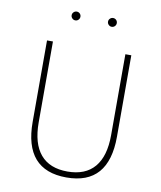

<svg xmlns="http://www.w3.org/2000/svg" viewBox="-109 -1126 1029 1227"><g transform="rotate(10 406.0 -512.0)"><path d="M406.5 16Q269.5 16 201.2 -62.2Q133 -140.5 133 -296.5V-825H171.5V-300.5Q171.5 -163 231 -92.8Q290.5 -22.5 406.5 -22.5Q522.5 -22.5 582 -92.8Q641.5 -163 641.5 -300.5V-825H680V-296.5Q680 -140.5 611.8 -62.2Q543.5 16 406.5 16ZM524.5 -982.5Q513 -982.5 504.5 -991Q496 -999.5 496 -1011Q496 -1023 504.5 -1031.2Q513 -1039.5 524.5 -1039.5Q536.5 -1039.5 544.8 -1031.2Q553 -1023 553 -1011Q553 -999.5 544.8 -991Q536.5 -982.5 524.5 -982.5ZM288.5 -982.5Q277 -982.5 268.5 -991Q260 -999.5 260 -1011Q260 -1023 268.5 -1031.2Q277 -1039.5 288.5 -1039.5Q300.5 -1039.5 308.8 -1031.2Q317 -1023 317 -1011Q317 -999.5 308.8 -991Q300.5 -982.5 288.5 -982.5Z"/></g></svg>

Font: Spartan Thin ExtraLight
Style: Regular
Weight: 250
Version: Version 1.004